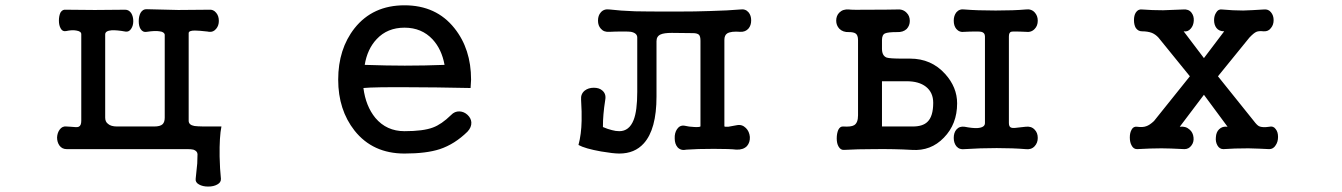

<svg xmlns="http://www.w3.org/2000/svg" viewBox="-20 -559 5040 721"><path d="M285.2 -105.5Q285.2 -86.9 275.4 -83Q269.5 -80.1 246.1 -83L229.5 -84Q213.9 -85.9 204.1 -72.3Q195.3 -60.5 194.3 -43Q194.3 -25.4 203.1 -12.7Q212.9 1 230.5 1H684.6Q697.3 1 706.1 2.9Q720.7 7.8 721.7 19.5Q721.7 34.2 720.7 54.7Q718.8 74.2 714.8 112.3Q712.9 126 727.5 133.8Q741.2 141.6 761.7 141.6Q782.2 141.6 795.9 133.8Q810.5 126 809.6 112.3Q805.7 76.2 804.7 28.3Q803.7 -45.9 811.5 -84Q729.5 -83 710 -85.9Q688.5 -89.8 688.5 -105.5V-434.6Q688.5 -444.3 711.9 -444.3Q726.6 -444.3 760.7 -440.4L764.6 -439.5Q781.2 -437.5 792 -451.2Q801.8 -462.9 801.8 -480.5Q801.8 -499 792 -510.7Q781.2 -524.4 764.6 -522.5Q700.2 -521.5 649.4 -521.5Q591.8 -522.5 531.2 -524.4Q516.6 -525.4 507.8 -510.7Q501 -498 501 -479.5Q501 -460.9 507.8 -450.2Q516.6 -436.5 531.2 -439.5Q562.5 -444.3 579.1 -441.4Q596.7 -439.5 598.6 -428.7V-117.2Q598.6 -100.6 590.8 -92.8Q582 -84 558.6 -84H419.9Q396.5 -84 385.7 -93.8Q375 -101.6 375 -117.2V-429.7Q375 -443.4 399.4 -445.3Q418.9 -446.3 451.2 -440.4Q464.8 -438.5 472.7 -451.2Q480.5 -462.9 480.5 -479.5Q480.5 -497.1 472.7 -509.8Q463.9 -522.5 450.2 -522.5Q387.7 -521.5 335.9 -521.5Q285.2 -521.5 227.5 -522.5Q214.8 -524.4 207 -511.7Q201.2 -499 201.2 -481.4Q201.2 -463.9 208 -452.1Q214.8 -439.5 228.5 -442.4Q251 -447.3 266.6 -444.3Q285.2 -441.4 285.2 -430.7Z M1499 -539.1Q1379.9 -539.1 1311.5 -453.1Q1250 -375 1250 -259.8Q1250 -146.5 1311.5 -68.4Q1379.9 17.6 1499 17.6Q1581.1 17.6 1631.8 1Q1687.5 -17.6 1735.4 -64.5Q1751 -81.1 1750 -99.6Q1749 -115.2 1735.4 -127.9Q1722.7 -139.6 1706.1 -140.6Q1687.5 -141.6 1673.8 -127Q1637.7 -91.8 1605.5 -80.1Q1569.3 -66.4 1499 -66.4Q1431.6 -66.4 1389.6 -116.2Q1353.5 -160.2 1344.7 -228.5Q1384.8 -232.4 1520.5 -231.4Q1606.4 -231.4 1747.1 -228.5L1749 -259.8Q1749 -375 1686.5 -453.1Q1618.2 -539.1 1499 -539.1ZM1499 -455.1Q1563.5 -455.1 1604.5 -411.1Q1638.7 -374 1649.4 -315.4Q1574.2 -312.5 1500 -312.5Q1435.5 -312.5 1349.6 -315.4Q1359.4 -375 1394.5 -412.1Q1434.6 -455.1 1499 -455.1Z M2373 -418V-213.9Q2373 -142.6 2359.4 -108.4Q2342.8 -66.4 2305.7 -66.4Q2292 -66.4 2278.3 -70.3Q2261.7 -74.2 2244.1 -82Q2244.1 -108.4 2246.1 -129.9Q2248 -153.3 2252.9 -184.6Q2256.8 -206.1 2242.2 -218.8Q2230.5 -229.5 2210 -229.5Q2189.5 -229.5 2175.8 -218.8Q2160.2 -206.1 2162.1 -184.6Q2165 -136.7 2164.1 -105.5Q2163.1 -54.7 2152.3 -14.6Q2176.8 -1 2237.3 9.8Q2283.2 17.6 2305.7 17.6Q2363.3 17.6 2397.5 -20.5Q2445.3 -73.2 2445.3 -196.3V-404.3Q2445.3 -422.9 2460.9 -429.7Q2473.6 -435.5 2502.9 -435.5L2582 -434.6Q2597.7 -434.6 2604.5 -428.7Q2610.4 -422.9 2610.4 -406.2V-85Q2610.4 -81.1 2587.9 -82Q2566.4 -83 2550.8 -86.9Q2533.2 -89.8 2522.5 -74.2Q2512.7 -59.6 2513.7 -39.1Q2513.7 -18.6 2524.4 -5.9Q2537.1 7.8 2558.6 2.9Q2597.7 0 2660.2 0Q2722.7 0 2745.1 2.9Q2771.5 3.9 2785.2 -10.7Q2796.9 -24.4 2795.9 -44.9Q2793.9 -65.4 2781.2 -78.1Q2766.6 -92.8 2747.1 -88.9Q2728.5 -85 2714.8 -83Q2700.2 -82 2700.2 -85V-409.2Q2700.2 -426.8 2710.9 -433.6Q2725.6 -442.4 2759.8 -439.5Q2779.3 -438.5 2791 -452.1Q2800.8 -463.9 2800.8 -482.4Q2800.8 -501 2791 -512.7Q2779.3 -526.4 2759.8 -523.4Q2715.8 -519.5 2646.5 -517.6Q2594.7 -515.6 2517.6 -515.6Q2402.3 -515.6 2364.3 -516.6Q2308.6 -518.6 2269.5 -523.4Q2248 -526.4 2236.3 -512.7Q2225.6 -501 2225.6 -481.4Q2225.6 -462.9 2236.3 -451.2Q2248 -437.5 2269.5 -439.5L2292 -440.4Q2335 -441.4 2349.6 -439.5Q2373 -434.6 2373 -418Z M3292 -253.9H3384.8Q3430.7 -253.9 3457 -233.4Q3484.4 -211.9 3484.4 -172.9Q3484.4 -122.1 3462.9 -101.6Q3445.3 -84 3407.2 -84H3292ZM3202.1 -126Q3202.1 -97.7 3187.5 -88.9Q3175.8 -82 3146.5 -84Q3134.8 -85 3127.9 -71.3Q3122.1 -57.6 3122.1 -39.1Q3122.1 -20.5 3128.9 -8.8Q3136.7 4.9 3149.4 3.9Q3200.2 1 3261.7 1Q3337.9 0 3404.3 3.9Q3475.6 8.8 3524.4 -42Q3574.2 -92.8 3574.2 -170.9Q3574.2 -231.4 3529.3 -281.2Q3477.5 -338.9 3397.5 -338.9H3369.1Q3321.3 -338.9 3309.6 -342.8Q3292 -349.6 3292 -376V-408.2Q3292 -428.7 3303.7 -433.6Q3314.5 -438.5 3348.6 -438.5Q3371.1 -437.5 3384.8 -450.2Q3396.5 -462.9 3396.5 -480.5Q3396.5 -499 3384.8 -510.7Q3371.1 -525.4 3348.6 -523.4Q3310.5 -522.5 3247.1 -522.5Q3178.7 -521.5 3168 -523.4Q3145.5 -525.4 3131.8 -511.7Q3120.1 -500 3120.1 -481.4Q3120.1 -463.9 3131.8 -451.2Q3145.5 -437.5 3168 -438.5Q3184.6 -438.5 3192.4 -433.6Q3202.1 -427.7 3202.1 -408.2ZM3678.7 -421.9Q3678.7 -436.5 3665 -439.5Q3656.2 -441.4 3624 -440.4L3602.5 -439.5Q3583 -436.5 3571.3 -450.2Q3561.5 -461.9 3561.5 -481.4Q3561.5 -500 3571.3 -512.7Q3583 -526.4 3602.5 -523.4Q3648.4 -519.5 3718.8 -519.5Q3789.1 -519.5 3831.1 -523.4Q3852.5 -526.4 3865.2 -512.7Q3877 -500 3877 -481.4Q3877 -461.9 3865.2 -450.2Q3852.5 -436.5 3831.1 -439.5L3808.6 -440.4Q3782.2 -441.4 3776.4 -439.5Q3768.6 -436.5 3768.6 -421.9V-96.7Q3768.6 -81.1 3779.3 -79.1Q3786.1 -77.1 3813.5 -81.1L3831.1 -83Q3852.5 -85.9 3865.2 -72.3Q3877 -60.5 3877 -41Q3877 -22.5 3865.2 -9.8Q3852.5 3.9 3831.1 1Q3784.2 -2.9 3722.7 -2.9Q3661.1 -2.9 3602.5 1Q3583 3.9 3571.3 -9.8Q3561.5 -22.5 3561.5 -41Q3561.5 -60.5 3571.3 -72.3Q3583 -85.9 3602.5 -83Q3632.8 -77.1 3650.4 -78.1Q3678.7 -80.1 3678.7 -96.7Z M4330.1 -418 4448.2 -272.5 4313.5 -104.5Q4296.9 -88.9 4284.2 -85Q4271.5 -80.1 4250 -83Q4236.3 -85 4229.5 -72.3Q4222.7 -60.5 4222.7 -43Q4222.7 -24.4 4229.5 -12.7Q4236.3 1 4250 1Q4302.7 -2 4341.8 -2Q4370.1 -2 4427.7 1Q4444.3 1 4454.1 -12.7Q4463.9 -25.4 4461.9 -43Q4460 -61.5 4447.3 -72.3Q4432.6 -85.9 4410.2 -83L4501 -203.1L4589.8 -83Q4570.3 -85.9 4557.6 -73.2Q4546.9 -62.5 4545.9 -43.9Q4543.9 -26.4 4551.8 -12.7Q4559.6 1 4574.2 1Q4613.3 -2 4668 -2Q4710 -1 4746.1 1Q4761.7 1 4770.5 -13.7Q4779.3 -26.4 4779.3 -44.9Q4779.3 -63.5 4770.5 -74.2Q4761.7 -86.9 4746.1 -83Q4720.7 -79.1 4708 -85Q4700.2 -88.9 4688.5 -104.5L4553.7 -272.5L4671.9 -418Q4688.5 -435.5 4698.2 -439.5Q4707 -443.4 4725.6 -441.4Q4743.2 -440.4 4752.9 -454.1Q4762.7 -465.8 4762.7 -483.4Q4762.7 -501 4752.9 -512.7Q4743.2 -525.4 4725.6 -523.4Q4681.6 -520.5 4648.4 -519.5Q4610.4 -519.5 4568.4 -523.4Q4554.7 -525.4 4546.9 -511.7Q4539.1 -500 4539.1 -483.4Q4539.1 -465.8 4547.9 -454.1Q4557.6 -441.4 4577.1 -441.4L4501 -340.8L4424.8 -441.4Q4440.4 -438.5 4451.2 -451.2Q4461.9 -462.9 4462.9 -481.4Q4463.9 -499 4454.1 -511.7Q4443.4 -525.4 4422.9 -523.4Q4377.9 -521.5 4347.7 -520.5Q4305.7 -520.5 4268.6 -523.4Q4253.9 -525.4 4245.1 -511.7Q4238.3 -501 4238.3 -483.4Q4238.3 -465.8 4245.1 -454.1Q4253.9 -441.4 4268.6 -441.4Q4290 -441.4 4305.7 -435.5Q4319.3 -429.7 4330.1 -418Z"/></svg>

Font: GungsuhChe
Style: Regular
Weight: 400
Monospace: yes
Version: Version 2.21